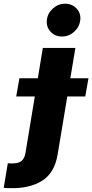

<svg xmlns="http://www.w3.org/2000/svg" viewBox="-128 -801 492 1024"><path d="M100.5 -545.5H274.1L179.7 20.6Q163.7 121.8 95.5 163.7Q27.3 205.6 -76.3 202.4Q-83.1 202.4 -90.6 202.2Q-98 202.1 -108.3 201L-86.3 69.6Q-80.3 70.3 -75.1 70.5Q-70 70.7 -65 70.7Q-29.1 70.7 -13.3 57.4Q2.5 44 7.5 17ZM-41.5 -286.6 -24.5 -383.5H343.8L326.7 -286.6ZM202.1 -606.2Q165.5 -606.2 141.9 -631.7Q118.3 -657.3 121.8 -693.5Q125.4 -729.8 153.9 -755.5Q182.5 -781.2 219.1 -781.2Q256.4 -781.2 280.4 -755.5Q304.3 -729.8 300.1 -693.5Q295.8 -657.3 267.6 -631.7Q239.3 -606.2 202.1 -606.2Z"/></svg>

Font: Inter UI Extra Bold
Style: Italic
Weight: 800
Italic angle: 9.39999°
Designer: Rasmus Andersson
Foundry: rsms
Version: 3.2;8d6f07862